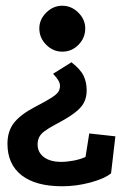

<svg xmlns="http://www.w3.org/2000/svg" viewBox="-20 -411 427 669"><path d="M367 193Q343 212 294.5 225Q246 238 197 238Q104 238 55 199.5Q6 161 6 90Q6 47 28 18Q50 -11 101 -38Q138 -57 157 -69Q176 -81 182.5 -90Q189 -99 189 -112Q189 -121 183.5 -130.5Q178 -140 165 -154L229 -194Q261 -169 271.5 -146.5Q282 -124 282 -96Q282 -72 272.5 -53.5Q263 -35 239 -17Q215 1 171 24Q147 37 134 47Q121 57 116 68Q111 79 111 92Q111 120 133 136.5Q155 153 193 153Q214 153 237 148.5Q260 144 278 136L291 54L382 64ZM197 -231Q165 -231 141 -255Q117 -279 117 -312Q117 -343 141 -367Q165 -391 197 -391Q229 -391 253 -367Q277 -343 277 -312Q277 -279 253.5 -255Q230 -231 197 -231Z"/></svg>

Font: Podkova
Style: Bold
Weight: 700
Designer: Ilya Yudin
Foundry: Cyreal (www.cyreal.org)
Version: Version 2.102; ttfautohint (v1.8.1.43-b0c9)